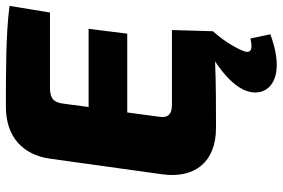

<svg xmlns="http://www.w3.org/2000/svg" viewBox="-170 -562 937 636"><g transform="rotate(-90 298.0 -244.5)"><path d="M326 -547H574L596 -681C504 -693 378 -693 262 -693C162 -693 103 -637 90 -548L38 -174C24 -69 77 3 192 3C260 3 339 3 412 0C362 33 334 64 320 91C283 164 340 243 502 183L488 117C449 126 436 118 448 90C462 58 486 21 512 -7L516 -143H269C236 -143 224 -156 229 -187L243 -291H504L520 -419H261L272 -501C276 -536 290 -547 326 -547Z"/></g></svg>

Font: Exo 2 Extra Bold
Style: Italic
Weight: 800
Italic angle: -8°
Designer: Natanael Gama
Version: Version 1.001;PS 001.001;hotconv 1.0.88;makeotf.lib2.5.64775